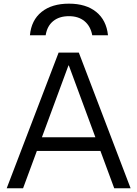

<svg xmlns="http://www.w3.org/2000/svg" viewBox="-20 -1013 739 1033"><path d="M351 -993.3Q442.7 -993.3 497.5 -949Q552.4 -904.7 561 -823.3H476.3Q467 -872.6 434.5 -899.3Q402 -926 351 -926Q298.7 -926 266 -899.3Q233.4 -872.6 225.7 -823.3H141Q148.6 -904.7 203.8 -949Q259 -993.3 351 -993.3ZM16 0 295.3 -730H404.1L682.7 0H594.6L350.3 -660.9H348.3L104.1 0ZM144.7 -201V-274.4H554.7V-201Z"/></svg>

Font: M PLUS 1 Thin
Style: Regular
Weight: 100
Designer: Coji Morishita
Foundry: UNDERFOREST DESIGN
Version: Version 1.001